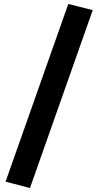

<svg xmlns="http://www.w3.org/2000/svg" viewBox="-20 -836 487 967"><path d="M324 -816 447 -785 131 111 8 79Z"/></svg>

Font: Fira Sans Extra Condensed
Style: Bold Italic
Weight: 700
Width: 3
Italic angle: -8°
Designer: Carrois Corporate & Edenspiekermann AG
Foundry: Carrois Corporate GbR & Edenspiekermann AG
Version: Version 4.203